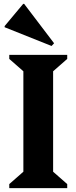

<svg xmlns="http://www.w3.org/2000/svg" viewBox="-20 -974 396 994"><path d="M28 0V-21L101 -85V-605L28 -669V-690H328V-669L255 -605V-85L328 -21V0ZM247 -736 4 -833V-839L100 -954H105L260 -750Z"/></svg>

Font: Platypi Light SemiBold
Style: Regular
Weight: 600
Version: Version 1.200